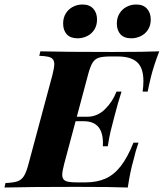

<svg xmlns="http://www.w3.org/2000/svg" viewBox="-63 -837 731 857"><path d="M0 0ZM305.2 -816.9Q336.4 -816.9 353.3 -798.3Q370.1 -779.8 370.1 -750Q370.1 -723.6 357.9 -704.6Q345.7 -685.5 325.7 -675.8Q305.7 -666 283.2 -666Q251.5 -666 235.1 -683.8Q218.8 -701.7 218.8 -731.9Q218.8 -757.8 230.7 -777.1Q242.7 -796.4 262.5 -806.6Q282.2 -816.9 305.2 -816.9ZM544.9 -816.9Q576.2 -816.9 593 -798.3Q609.9 -779.8 609.9 -750Q609.9 -723.6 597.7 -704.6Q585.4 -685.5 565.4 -675.8Q545.4 -666 522.9 -666Q491.2 -666 474.9 -683.8Q458.5 -701.7 458.5 -731.9Q458.5 -757.8 470.5 -777.1Q482.4 -796.4 502.2 -806.6Q522 -816.9 544.9 -816.9ZM647.9 -607.9Q623.5 -544.9 610.8 -494.1Q600.6 -452.1 596.2 -428.2H573.7Q577.1 -452.1 577.1 -475.1Q577.1 -534.2 548.8 -559.6Q520.5 -585 461.9 -585H431.2Q395.5 -585 377.9 -579.3Q360.4 -573.7 349.9 -556.6Q339.4 -539.6 329.6 -502L279.8 -315.9H326.2Q371.6 -315.9 405.8 -349.6Q439.9 -383.3 457 -428.2H479.5Q463.4 -378.9 448.2 -319.3L444.8 -306.2Q435.5 -271.5 430.4 -250Q425.3 -228.5 418 -184.1H396Q396.5 -188.5 396.5 -198.2Q396.5 -295.9 311 -295.9H274.4L223.6 -106Q214.8 -71.8 214.8 -57.1Q214.8 -43 221.4 -35.6Q228 -28.3 241.9 -25.6Q255.9 -22.9 281.2 -22.9H318.4Q369.6 -22.9 407.7 -39.8Q445.8 -56.6 476.1 -95.5Q506.3 -134.3 532.7 -200.2H555.2Q542 -163.1 533.2 -124Q518.6 -74.7 507.3 0Q438.5 -2.9 277.8 -2.9Q64.5 -2.9 -43 0L-38.6 -20Q-2.4 -21.5 15.4 -27.8Q33.2 -34.2 43.9 -51.3Q54.7 -68.4 64.5 -106L170.9 -502Q179.2 -534.2 179.2 -550.3Q179.2 -564.9 172.6 -572.8Q166 -580.6 152.1 -583.7Q138.2 -586.9 112.3 -587.9L117.2 -607.9Q223.6 -605 437 -605Q584 -605 647.9 -607.9Z"/></svg>

Font: TypoPRO Playfair Display SC
Style: Bold Italic
Weight: 700
Italic angle: -14.9847°
Designer: Claus Eggers Sørensen
Foundry: Claus Eggers Sørensen
Version: Version 1.004;PS 001.004;hotconv 1.0.70;makeotf.lib2.5.58329